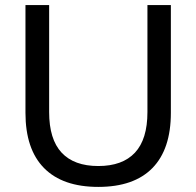

<svg xmlns="http://www.w3.org/2000/svg" viewBox="-20 -725 771 754"><path d="M366 9Q226 9 153 -65Q80 -139 80 -282V-705H173V-285Q173 -178 222 -125.5Q271 -73 366 -73Q461 -73 510 -125.5Q559 -178 559 -285V-705H651V-282Q651 -139 578.5 -65Q506 9 366 9Z"/></svg>

Font: Nunito Sans 12pt ExtraLight Medium
Style: Regular
Weight: 500
Version: Version 3.101;gftools[0.9.27]